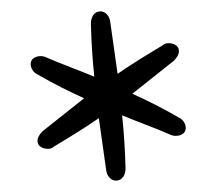

<svg xmlns="http://www.w3.org/2000/svg" viewBox="-20 -690 380 338"><path d="M184 -372C196 -372 201 -383 201 -394C200 -429 198 -459 195 -487C221 -476 250 -466 282 -452C290 -449 307 -451 307 -465C307 -472 302 -480 295 -483C264 -501 239 -513 213 -525L286 -583C291 -588 295 -594 295 -600C295 -610 285 -614 277 -614C273 -614 269 -613 266 -610C236 -592 210 -576 187 -560L174 -652C173 -661 166 -670 157 -670C145 -670 140 -659 140 -648C141 -613 143 -583 146 -555C120 -566 91 -576 59 -590C51 -593 34 -591 34 -577C34 -570 39 -562 46 -559C77 -541 102 -529 128 -517L55 -459C50 -454 46 -448 46 -442C46 -432 56 -428 64 -428C68 -428 72 -429 75 -432C105 -450 131 -466 154 -482L167 -390C168 -381 175 -372 184 -372Z"/></svg>

Font: Garamond-Math
Style: Regular
Weight: 400
Version: Version 2019-08-16